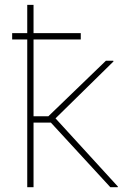

<svg xmlns="http://www.w3.org/2000/svg" viewBox="-20 -782 523 802"><path d="M120.1 -270V0H93.8V-617.2H30.8V-643.6H93.8V-761.7H120.1V-643.6H317.4V-617.2H120.1V-296.4H182.1L422.4 -528.3H453.1L454.1 -525.4L211.9 -287.6L472.7 -2.4L471.7 0H440.9L192.4 -270Z"/></svg>

Font: Roboto-Thin
Style: Regular
Weight: 250
Designer: Google
Version: Version 1.100141; 2013; ttfautohint (v0.94.14-c901) -l 8 -r 